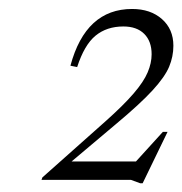

<svg xmlns="http://www.w3.org/2000/svg" viewBox="-20 -697 406 428"><path d="M353.5 -403 298 -288.5H292.5L272 -296H72.5L74.5 -301.5L214.5 -426Q255.5 -462.5 278 -488.8Q300.5 -515 309.2 -535.8Q318 -556.5 318 -576Q318 -605 301.5 -621.5Q285 -638 255 -638Q218 -638 193 -617.5Q168 -597 152 -547.5L137 -550.5Q171 -677 274.5 -677Q315.5 -677 341 -654.5Q366.5 -632 366.5 -595Q366.5 -571 357 -548.2Q347.5 -525.5 320 -495.5Q292.5 -465.5 238 -420L139.5 -337H283L343 -403Z"/></svg>

Font: Newsreader Text Light
Style: Italic
Weight: 300
Italic angle: -17°
Designer: Hugues Gentile
Foundry: Production Type
Version: Version 1.001